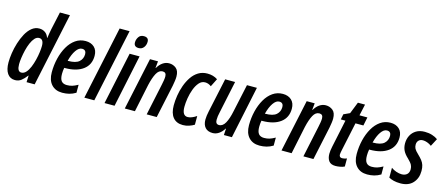

<svg xmlns="http://www.w3.org/2000/svg" viewBox="-50 -1336 4463 1922"><g transform="rotate(15 2181.5 -375.0)"><path d="M128 10Q77 10 49 -30.5Q21 -71 21 -145Q21 -188 29 -241.5Q37 -295 54 -349.5Q71 -404 96 -450Q121 -496 155.5 -524Q190 -552 233 -552Q267 -552 293 -534Q319 -516 330 -482H333Q337 -508 341 -532.5Q345 -557 349 -576L389 -760H493L331 0H247L250 -68H247Q219 -31 192 -10.5Q165 10 128 10ZM170 -79Q197 -79 218.5 -102.5Q240 -126 255.5 -163.5Q271 -201 281.5 -243.5Q292 -286 297 -325Q302 -364 302 -390Q302 -460 255 -460Q230 -460 210 -438Q190 -416 174.5 -380Q159 -344 149 -302.5Q139 -261 133.5 -222Q128 -183 128 -155Q128 -79 170 -79Z M618 10Q547 10 506 -35Q465 -80 465 -161Q465 -236 482 -306Q499 -376 531 -431.5Q563 -487 609 -519Q655 -551 713 -551Q769 -551 803 -519.5Q837 -488 837 -430Q837 -337 768.5 -286.5Q700 -236 582 -236H574Q568 -204 568 -172Q568 -121 586.5 -98.5Q605 -76 643 -76Q673 -76 698 -83.5Q723 -91 757 -110V-27Q724 -7 690 1.5Q656 10 618 10ZM592 -313Q673 -313 707 -343.5Q741 -374 741 -422Q741 -443 730.5 -455Q720 -467 698 -467Q665 -467 636 -425Q607 -383 589 -313Z M846 0 1008 -760H1111L949 0Z M1242 -620Q1192 -620 1192 -666Q1192 -696 1209.5 -722.5Q1227 -749 1263 -749Q1313 -749 1313 -704Q1313 -669 1293.5 -644.5Q1274 -620 1242 -620ZM1055 0 1170 -542H1273L1159 0Z M1265 0 1381 -542H1464L1457 -472H1460Q1482 -510 1512.5 -531Q1543 -552 1578 -552Q1620 -552 1651 -526.5Q1682 -501 1682 -441Q1682 -422 1678.5 -397.5Q1675 -373 1670 -346L1596 0H1492L1561 -325Q1566 -348 1570 -372Q1574 -396 1574 -414Q1574 -457 1536 -457Q1497 -457 1472.5 -411.5Q1448 -366 1430 -287L1370 0Z M1868 10Q1801 10 1765.5 -33.5Q1730 -77 1730 -158Q1730 -206 1738.5 -260Q1747 -314 1765.5 -365.5Q1784 -417 1812.5 -459.5Q1841 -502 1881.5 -527Q1922 -552 1975 -552Q2036 -552 2081 -522L2039 -438Q2009 -461 1975 -461Q1939 -461 1913 -431Q1887 -401 1870 -355.5Q1853 -310 1845 -260.5Q1837 -211 1837 -171Q1837 -80 1894 -80Q1933 -80 1985 -115V-25Q1963 -11 1932 -0.5Q1901 10 1868 10Z M2177 10Q2126 10 2099.5 -19.5Q2073 -49 2073 -102Q2073 -120 2076 -143Q2079 -166 2084 -188L2160 -542H2263L2193 -210Q2182 -164 2182 -129Q2182 -84 2218 -84Q2257 -84 2282.5 -130Q2308 -176 2324 -255L2386 -542H2489L2375 0H2292L2296 -67H2293Q2271 -31 2241 -10.5Q2211 10 2177 10Z M2662 10Q2591 10 2550 -35Q2509 -80 2509 -161Q2509 -236 2526 -306Q2543 -376 2575 -431.5Q2607 -487 2653 -519Q2699 -551 2757 -551Q2813 -551 2847 -519.5Q2881 -488 2881 -430Q2881 -337 2812.5 -286.5Q2744 -236 2626 -236H2618Q2612 -204 2612 -172Q2612 -121 2630.5 -98.5Q2649 -76 2687 -76Q2717 -76 2742 -83.5Q2767 -91 2801 -110V-27Q2768 -7 2734 1.5Q2700 10 2662 10ZM2636 -313Q2717 -313 2751 -343.5Q2785 -374 2785 -422Q2785 -443 2774.5 -455Q2764 -467 2742 -467Q2709 -467 2680 -425Q2651 -383 2633 -313Z M2889 0 3005 -542H3088L3081 -472H3084Q3106 -510 3136.5 -531Q3167 -552 3202 -552Q3244 -552 3275 -526.5Q3306 -501 3306 -441Q3306 -422 3302.5 -397.5Q3299 -373 3294 -346L3220 0H3116L3185 -325Q3190 -348 3194 -372Q3198 -396 3198 -414Q3198 -457 3160 -457Q3121 -457 3096.5 -411.5Q3072 -366 3054 -287L2994 0Z M3450 10Q3402 10 3381 -18Q3360 -46 3360 -92Q3360 -124 3370 -170L3430 -454H3382L3393 -510L3456 -539L3504 -660H3578L3552 -542H3634L3616 -454H3534L3471 -158Q3469 -146 3466.5 -134.5Q3464 -123 3464 -114Q3464 -82 3494 -82Q3502 -82 3516 -84.5Q3530 -87 3543 -93V-9Q3523 1 3497 5.5Q3471 10 3450 10Z M3778 10Q3707 10 3666 -35Q3625 -80 3625 -161Q3625 -236 3642 -306Q3659 -376 3691 -431.5Q3723 -487 3769 -519Q3815 -551 3873 -551Q3929 -551 3963 -519.5Q3997 -488 3997 -430Q3997 -337 3928.5 -286.5Q3860 -236 3742 -236H3734Q3728 -204 3728 -172Q3728 -121 3746.5 -98.5Q3765 -76 3803 -76Q3833 -76 3858 -83.5Q3883 -91 3917 -110V-27Q3884 -7 3850 1.5Q3816 10 3778 10ZM3752 -313Q3833 -313 3867 -343.5Q3901 -374 3901 -422Q3901 -443 3890.5 -455Q3880 -467 3858 -467Q3825 -467 3796 -425Q3767 -383 3749 -313Z M4124 10Q4083 10 4053 2.5Q4023 -5 4002 -17V-119Q4024 -102 4054.5 -91.5Q4085 -81 4112 -81Q4146 -81 4166.5 -99.5Q4187 -118 4187 -153Q4187 -177 4176.5 -197.5Q4166 -218 4133 -250Q4096 -284 4080.5 -316.5Q4065 -349 4065 -389Q4065 -434 4084 -471Q4103 -508 4139 -530Q4175 -552 4228 -552Q4269 -552 4304 -541Q4339 -530 4363 -512L4321 -432Q4300 -448 4276 -456.5Q4252 -465 4232 -465Q4204 -465 4187.5 -448.5Q4171 -432 4171 -404Q4171 -382 4180.5 -363.5Q4190 -345 4221 -316Q4247 -291 4263.5 -270Q4280 -249 4288 -224Q4296 -199 4296 -164Q4296 -88 4251 -39Q4206 10 4124 10Z"/></g></svg>

Font: Noto Sans ExtraCondensed SemiBold
Style: Italic
Weight: 600
Width: 2
Italic angle: -12°
Designer: Monotype Design Team
Foundry: Monotype Imaging Inc.
Version: Version 2.013; ttfautohint (v1.8.4.7-5d5b)